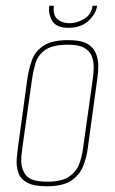

<svg xmlns="http://www.w3.org/2000/svg" viewBox="-20 -643 402 670"><path d="M143 7Q100 7 77 -4.5Q54 -16 46 -35.5Q38 -55 38 -78Q38 -89 39.5 -101Q41 -113 42 -124L76 -372Q81 -403 91.5 -433Q102 -463 131 -483Q160 -503 219 -503Q262 -503 284 -490.5Q306 -478 314.5 -457Q323 -436 323 -412Q323 -392 320 -372L286 -124Q282 -93 270 -63Q258 -33 229 -13Q200 7 143 7ZM145 -9Q197 -9 222.5 -27.5Q248 -46 257.5 -73.5Q267 -101 270 -127L304 -369Q307 -389 307 -409Q307 -430 300 -447.5Q293 -465 274 -476Q255 -487 217 -487Q163 -487 137.5 -468.5Q112 -450 104 -423Q96 -396 92 -369L58 -127Q57 -117 55.5 -105.5Q54 -94 54 -83Q54 -53 71 -31Q88 -9 145 -9ZM219 -546Q176 -546 162 -570.5Q148 -595 152 -623H168Q164 -590 180.5 -576Q197 -562 222 -562Q248 -562 273.5 -577Q299 -592 303 -623H319Q315 -595 289 -570.5Q263 -546 219 -546Z"/></svg>

Font: Alumni Sans Pinstripe
Style: Italic
Weight: 400
Italic angle: -8°
Designer: Robert E. Leuschke
Foundry: Robert E. Leuschke
Version: Version 1.010; ttfautohint (v1.8.4.7-5d5b)